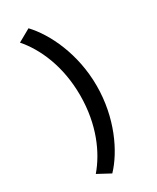

<svg xmlns="http://www.w3.org/2000/svg" viewBox="-231 -823 866 1056"><g transform="rotate(-30 202.5 -295.0)"><path d="M316 -295C316 -497 234 -666 149 -756L69 -711C146 -623 211 -480 211 -295C211 -109 146 33 69 123L149 166C234 77 316 -92 316 -295Z"/></g></svg>

Font: Reem Kufi
Style: Regular
Weight: 400
Designer: Khaled Hosny
Version: Version 0.007